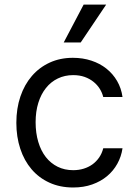

<svg xmlns="http://www.w3.org/2000/svg" viewBox="-20 -804 598 835"><path d="M298.3 11.4Q240.8 11.4 195 -9.6Q149.1 -30.5 117.2 -68Q85.2 -105.5 68.2 -157.1Q51.1 -208.8 51.1 -269.9Q51.1 -332.4 68.7 -384.2Q86.3 -436.1 118.6 -473.5Q150.9 -511 196.2 -531.8Q241.5 -552.6 296.9 -552.6Q340.2 -552.6 377.3 -540.3Q414.4 -528.1 442.6 -505.7Q470.9 -483.3 489.2 -451.9Q507.5 -420.5 512.8 -382.1H429Q424.4 -400.9 413.7 -418Q403.1 -435 386.5 -448.3Q370 -461.6 348 -469.5Q326 -477.3 298.3 -477.3Q261.7 -477.3 231.5 -462.7Q201.3 -448.2 179.9 -421.3Q158.4 -394.5 146.7 -356.9Q134.9 -319.2 134.9 -272.7Q134.9 -225.5 146.5 -186.8Q158 -148.1 179.3 -120.9Q200.6 -93.8 230.8 -78.8Q261 -63.9 298.3 -63.9Q322.8 -63.9 344.1 -70.5Q365.4 -77.1 382.3 -89.3Q399.1 -101.6 411.2 -119.1Q423.3 -136.7 429 -159.1H512.8Q507.5 -122.9 490.2 -91.8Q473 -60.7 445.5 -37.8Q418 -14.9 380.9 -1.8Q343.8 11.4 298.3 11.4ZM343.8 -784.1H441.8L331 -619.3H257.1Z"/></svg>

Font: Fast_Sans-Dotted
Style: Regular
Weight: 400
Version: Version 3.018